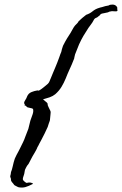

<svg xmlns="http://www.w3.org/2000/svg" viewBox="-20 -773 536 843"><path d="M168.9 -336.9Q174.3 -332 179.2 -328.1Q185.5 -323.7 188.5 -319.3Q189 -309.1 193.8 -301.3Q198.2 -293.5 201.2 -286.1Q203.6 -281.2 201.2 -265.6Q200.2 -258.8 200.2 -255.4Q200.2 -252 199.2 -245.1Q198.2 -241.7 197 -238.3Q195.8 -234.9 194.3 -231Q191.9 -225.1 189.5 -215.8Q183.6 -202.1 175.8 -186.5Q168 -170.9 160.2 -156.2Q155.8 -149.4 152.3 -141.6Q148.9 -133.8 144.5 -127Q142.1 -120.1 137.7 -112.3L129.9 -98.6Q126.5 -93.3 123.3 -87.6Q120.1 -82 117.2 -76.2Q114.3 -70.3 111.3 -64.7Q108.4 -59.1 105.5 -53.7Q97.7 -44.9 93.8 -36.1Q88.4 -27.3 87.9 -18.1Q87.4 -10.3 83 1Q78.1 14.6 82 18.6L88.9 25.4Q95.7 31.2 99.1 29.8Q103 28.3 109.4 28.3Q114.3 28.3 119.6 30.3Q125 32.2 125 34.2Q104.5 44.9 91.8 48.3Q79.1 51.8 65.4 49.8Q60.1 49.3 56.2 46.9L48.8 43Q43.9 41 42 38.6Q40 36.1 38.1 33.2Q36.1 31.2 32.7 26.9Q29.3 22.5 28.3 18.6Q28.3 12.2 27.3 9.3Q26.9 8.3 26.4 7.1Q25.9 5.9 25.4 4.9Q24.4 1 25.4 -2Q25.9 -3.4 26.4 -5.4Q26.9 -7.3 27.3 -9.8Q27.8 -17.6 29.8 -22Q30.8 -23.9 31.2 -25.4Q31.7 -26.9 32.2 -28.3Q34.2 -35.6 36.1 -43.7Q38.1 -51.8 40 -60.1Q43.9 -77.1 52.7 -92.8Q56.6 -99.6 60.1 -106.4Q63.5 -113.3 66.9 -119.6Q70.3 -126.5 73.7 -133.5Q77.1 -140.6 81.1 -148.4Q86.9 -160.2 91.3 -173.3Q96.2 -187.5 100.6 -197.3Q105 -206.5 107.4 -219.2Q109.9 -231.9 113.3 -243.2Q118.2 -256.8 123 -270.5Q127.9 -284.2 125 -294.9Q119.1 -298.3 113.3 -298.8Q106.4 -299.8 100.6 -301.8Q96.7 -304.2 94.7 -307.1Q92.8 -310.1 87.9 -309.6Q90.3 -313.5 87.9 -315.9Q85.9 -317.9 85.9 -322.3Q86.4 -326.7 91.8 -335Q96.2 -341.3 98.6 -348.6Q104.5 -363.3 118.2 -368.7Q131.8 -374 139.6 -375Q145.5 -377 150.4 -375Q160.6 -380.4 170.4 -388.7Q175.3 -392.6 180.2 -396.7Q185.1 -400.9 190.4 -405.3Q195.8 -411.1 197.8 -417Q198.7 -419.9 200.2 -423.1Q201.7 -426.3 203.1 -429.7Q207.5 -440.9 212.4 -452.4Q217.3 -463.9 222.2 -475.6Q231.4 -497.1 240.2 -521.5Q243.7 -532.7 245.1 -535.6Q246.1 -538.1 247.1 -540.3Q248 -542.5 249 -544.9Q250 -549.8 252 -557.6Q253.9 -565.4 256.8 -572.3Q266.6 -591.8 274.4 -604.5Q282.2 -617.2 290 -628.9Q294.4 -636.2 299.3 -645.5Q304.2 -654.8 309.6 -661.1Q314.5 -666 318.8 -670.4Q323.2 -674.8 325.2 -679.7Q333 -687.5 341.3 -694.3Q349.6 -701.2 358.4 -708Q374.5 -713.4 386.2 -723.1Q398.4 -733.4 415 -738.3Q418 -739.3 421.1 -740.2Q424.3 -741.2 427.7 -741.7Q434.6 -743.2 442.4 -746.1Q446.8 -746.6 450.2 -747.6L457 -749Q460.9 -752 466.8 -752.4Q472.7 -752.9 476.6 -752.9Q490.7 -751 495.1 -739.3Q494.1 -732.4 495.6 -729Q497.1 -726.1 493.2 -723.6Q486.3 -722.7 479 -723.6Q470.2 -724.6 464.8 -722.7Q460.4 -722.7 454.1 -718.8Q447.8 -717.3 437.5 -715.3Q428.2 -713.9 423.8 -711.9Q419.9 -709 418.5 -706.5Q417 -704.1 412.1 -701.2Q407.2 -696.3 402.3 -694.8Q397 -693.4 393.6 -688.5Q384.8 -671.9 378.9 -665Q374 -659.2 368.2 -650.4Q356.4 -632.8 346.7 -616.2Q336.9 -599.6 327.1 -578.1Q318.4 -557.6 309.6 -534.2Q307.6 -528.3 306.6 -521.5Q306.2 -515.1 302.7 -508.8Q298.8 -499 294.7 -489Q290.5 -479 285.6 -468.8Q280.8 -458.5 276.6 -448.5Q272.5 -438.5 268.6 -428.7Q260.7 -409.2 250 -391.6Q239.3 -374 222.7 -359.4Q211.9 -350.6 197.8 -345.7Q183.6 -340.8 168.9 -336.9Z"/></svg>

Font: Fasthand
Style: Regular
Weight: 400
Designer: Danh Hong
Version: Version 8.002; ttfautohint (v1.8.3)